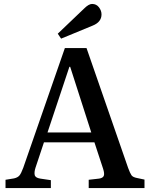

<svg xmlns="http://www.w3.org/2000/svg" viewBox="-20 -954 761 974"><path d="M8 0V-42L51 -49Q69 -53 78 -63Q87 -73 98 -103L309 -710H419L630 -102Q640 -75 647 -65Q654 -55 675 -51L713 -43V0H430V-42L483 -48Q502 -51 506.5 -62Q511 -73 503 -98L459 -232H203L160 -103Q153 -81 156 -66.5Q159 -52 184 -48L238 -40V0ZM221 -282H443L336 -615H332ZM290 -758 273 -783 406 -910Q430 -934 447 -934Q469 -934 482 -917Q495 -900 495 -881Q495 -842 450 -824Z"/></svg>

Font: Literata 36pt Medium
Style: Regular
Weight: 500
Designer: Latin by Veronika Burian and Jose Scaglione. Greek by Irene Vlachou. Cyrillic by Vera Evstafieva.
Foundry: TypeTogether
Version: Version 3.002